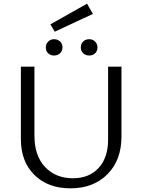

<svg xmlns="http://www.w3.org/2000/svg" viewBox="-20 -1022 777 1048"><path d="M279 -849 255 -889 455 -1002 487 -946ZM275 -808Q295 -808 308 -795.5Q321 -783 321 -763Q321 -744 308 -731.5Q295 -719 275 -719Q255 -719 242.5 -731.5Q230 -744 230 -763Q230 -782 243 -795Q256 -808 275 -808ZM421 -763Q421 -783 434 -795.5Q447 -808 467 -808Q486 -808 499 -795Q512 -782 512 -763Q512 -744 499.5 -731.5Q487 -719 467 -719Q447 -719 434 -731.5Q421 -744 421 -763ZM364 6Q242 6 168 -67Q94 -140 94 -262V-658H168V-282Q168 -172 226 -110.5Q284 -49 378 -49Q467 -49 518.5 -105.5Q570 -162 570 -259V-658H643V-277Q643 -148 566.5 -71Q490 6 364 6Z"/></svg>

Font: EauTestSC
Style: Regular
Weight: 400
Designer: Christian Thalmann (Catharsis Fonts)
Version: Version 0.001;PS 000.001;hotconv 1.0.88;makeotf.lib2.5.64775